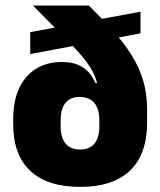

<svg xmlns="http://www.w3.org/2000/svg" viewBox="-20 -680 596 714"><path d="M278 15Q156 15 92.5 -44.8Q29 -104.5 29 -218.5V-235Q29 -338 78 -393.8Q127 -449.5 210 -449.5Q245.5 -449.5 270 -439Q294.5 -428.5 310.2 -410.8Q326 -393 335 -371H389.5L349.5 -232Q349.5 -253.5 344.8 -269.8Q340 -286 330.8 -297Q321.5 -308 307.8 -313.8Q294 -319.5 276 -319.5Q241.5 -319.5 223.5 -297.2Q205.5 -275 205.5 -232V-211.5Q205.5 -168 224 -146Q242.5 -124 277.5 -124Q313 -124 331.2 -146Q349.5 -168 349.5 -211.5Q349.5 -226.5 349.5 -248.2Q349.5 -270 349.5 -293Q348.5 -306 347 -319.5Q345.5 -333 344.5 -346Q342.5 -380.5 325.2 -412.8Q308 -445 277 -480.2Q246 -515.5 202 -559Q158 -602.5 102.5 -659.5H310Q362.5 -608 403 -562.5Q443.5 -517 471 -472.2Q498.5 -427.5 512.8 -379.2Q527 -331 527 -274V-223.5Q527 -107 463.8 -46Q400.5 15 278 15ZM92.5 -479V-560.5L502.5 -636.5V-556Z"/></svg>

Font: Anek Latin ExtraBold
Style: Regular
Weight: 800
Designer: Yesha Goshar
Foundry: Ek Type
Version: Version 1.003